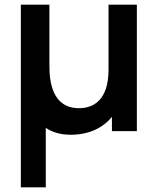

<svg xmlns="http://www.w3.org/2000/svg" viewBox="-20 -560 674 820"><path d="M175.5 240V-14C202.5 4.5 238 15.5 281.5 15.5C359 15.5 419 -13 458 -61V0H564.5V-540H443.5V-262.5C443.5 -131.5 378.5 -98 317.5 -98C202 -98 191 -213.5 191 -280V-540H69V240Z"/></svg>

Font: Hauora
Style: Bold
Weight: 700
Designer: Wayne Shih
Foundry: WCYS
Version: Version 1.001;hotconv 1.0.109;makeotfexe 2.5.65596